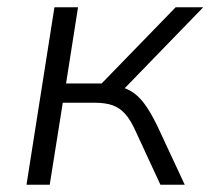

<svg xmlns="http://www.w3.org/2000/svg" viewBox="-20 -509 580 529"><path d="M53 0 130 -489H195L162 -279H260L464 -489H540L313 -255L290 -273Q317 -271 338 -259.5Q359 -248 376.5 -225Q394 -202 413 -163L489 0H422L353 -149Q340 -178 325 -195Q310 -212 290 -219Q270 -226 240 -226H153L117 0Z"/></svg>

Font: Nunito Sans 10pt Light
Style: Italic
Weight: 300
Italic angle: -9°
Designer: Vernon Adams
Foundry: Vernon Adams
Version: Version 3.101;gftools[0.9.27]